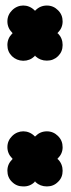

<svg xmlns="http://www.w3.org/2000/svg" viewBox="-20 -607 257 696"><path d="M23.9 -28.8C12.7 -17.6 6.8 -4.4 6.8 11.7C6.8 27.8 12.2 41.5 23.4 52.2C34.7 63.5 47.9 68.8 64 68.8C80.1 69.3 93.8 64 105 53.2L106.9 49.8L108.9 53.2C120.1 63.5 133.8 68.8 149.9 68.8C166 68.8 179.2 63.5 190.4 52.2C201.7 41.5 207 28.3 207 12.2C207 -3.9 201.7 -17.6 190.9 -28.8L188 -30.8L189.9 -33.2C201.2 -44.4 207 -57.6 207 -73.2C207 -89.4 201.7 -102.5 190.4 -113.8C179.2 -125 166 -130.9 149.9 -130.9C133.8 -130.9 120.1 -125 108.9 -113.8L106.9 -111.8L105 -113.8C82 -136.7 46.9 -136.7 23.9 -113.8C12.7 -102.5 6.8 -89.4 6.8 -73.7C6.8 -58.1 12.7 -44.4 23.9 -33.2L25.9 -30.8ZM23.9 -484.9C12.7 -473.6 6.8 -460 6.8 -443.8C6.8 -427.7 12.2 -414.6 23.4 -403.3C34.7 -392.6 47.9 -387.2 64 -386.7C80.1 -386.7 93.8 -392.1 105 -402.8L106.9 -405.8L108.9 -402.8C120.1 -392.6 133.8 -387.2 149.9 -387.2C166 -387.2 179.2 -392.6 190.4 -403.3C201.7 -414.6 207 -427.7 207 -443.8C207 -460 201.7 -473.6 190.9 -484.9L188 -486.8L189.9 -488.8C201.2 -500 207 -513.7 207 -529.3C207 -545.4 201.7 -558.6 190.4 -569.8C179.2 -581.1 166 -586.9 149.9 -586.9C133.8 -586.9 120.1 -581.1 108.9 -569.8L106.9 -567.9L105 -569.8C82 -592.8 46.9 -592.8 23.9 -569.8C12.7 -558.6 6.8 -545.4 6.8 -529.3C6.8 -513.7 12.7 -500 23.9 -488.8L25.9 -486.8Z"/></svg>

Font: Nemoy
Style: Bold
Weight: 700
Designer: BSozoo
Foundry: BSozoo
Version: Version 001.000